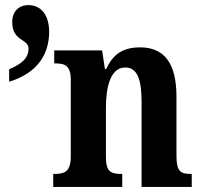

<svg xmlns="http://www.w3.org/2000/svg" viewBox="-20 -734 796 754"><path d="M16 -462V-413C130 -448 173 -524 173 -609C173 -674 142 -714 91 -714C56 -714 28 -691 28 -647C28 -571 92 -582 92 -544C92 -505 65 -483 16 -462ZM189 0H460V-51H456C417 -51 396 -59 396 -116V-311C396 -393 414 -469 472 -469C521 -469 536 -418 536 -333V0H733V-51H729C690 -51 673 -60 673 -122V-354C673 -490 622 -548 530 -548C460 -548 423 -519 397 -463H392L381 -536H193V-485H198C235 -485 258 -476 258 -420V-120C258 -60 234 -51 194 -51H189Z"/></svg>

Font: Noto Serif Condensed
Style: Bold
Weight: 700
Width: 3
Designer: Monotype Design Team
Foundry: Monotype Imaging Inc.
Version: Version 2.015